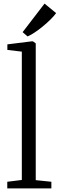

<svg xmlns="http://www.w3.org/2000/svg" viewBox="-20 -1049 332 1069"><path d="M101.5 -47V-761.5L21 -771V-802L157.5 -819H163L179 -807.5V-46L266 -37V0H20.5V-37ZM133 -846.5 106 -870 228 -1029 292.5 -976Q280.5 -959.5 261 -940.2Q241.5 -921 219 -902.5Q196.5 -884 174.2 -869Q152 -854 134 -846.5Z"/></svg>

Font: Merriweather 48pt Light
Style: Regular
Weight: 300
Version: Version 2.100